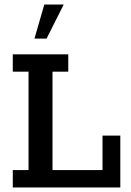

<svg xmlns="http://www.w3.org/2000/svg" viewBox="-20 -821 573 841"><path d="M36 0V-76H105V-507H36V-583H279V-507H210V-76H429V-227H507V0ZM131 -652 174 -801H259L184 -652Z"/></svg>

Font: Rokkitt SemiBold Medium
Style: Regular
Weight: 500
Version: Version 3.103